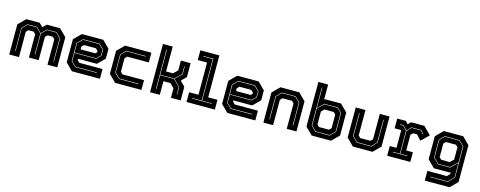

<svg xmlns="http://www.w3.org/2000/svg" viewBox="-34 -1621 6731 2691"><g transform="rotate(15 3331.5 -275.0)"><path d="M55 0V-437L158 -540H351.5L403.5 -489L455 -540H648.5L751.5 -437V0H610V-368L579.5 -398.5H504.5L474 -368V-30H332.5V-368L302 -398.5H227L196.5 -368V0ZM122 -67H128.5V-401L195.5 -467.5H329L400 -397V-94.5H407V-397L478 -467.5H611.5L678.5 -401V-67H685.5V-403L614 -474.5H475.5L403.5 -402.5L331.5 -474.5H193L122 -403Z M1275 -540 1378 -437V-294.5L1275 -191.5H1003V-172L1033.5 -141.5H1371V0H964.5L861.5 -103V-437L964.5 -540ZM1237 -467 1301 -404V-319.5L1245.5 -264H932V-399L1001 -467ZM1239.5 -474H998.5L925 -401V-137L994.5 -68H1306V-75H997L932 -139V-257H1247.5L1308 -317V-406ZM1206 -398.5H1033.5L1003 -368V-328H1216L1237 -349V-368Z M1591 0 1488 -103V-437L1591 -540H1973V-398.5H1660L1629.5 -368V-172L1660 -141.5H1973V0ZM1630.5 -67H1909.5V-74H1633L1563 -142.5V-402.5L1629 -467.5H1909.5V-474.5H1626.5L1556 -404.5V-139Z M2098 0V-700H2239.5V-339H2341.5L2401 -398.5V-540H2542.5V-339L2472 -269L2542.5 -197.5V0H2401V-138.5L2341.5 -197.5H2239.5V0ZM2165.5 -67.5H2172.5V-266.5H2375.5L2467.5 -171.5V-67.5H2474V-173.5L2382 -269.5L2474.5 -362V-475H2467.5V-364L2376.5 -273.5H2172.5V-634H2165.5Z M2627.5 0V-141.5H2762.5V-608.5H2627.5V-750H2903.5V-141.5H3038.5V0ZM2690.5 -67H2976V-74H2834V-684H2690.5V-677H2827V-74H2690.5Z M3529.5 -540 3632.5 -437V-294.5L3529.5 -191.5H3257.5V-172L3288 -141.5H3625.5V0H3219L3116 -103V-437L3219 -540ZM3491.5 -467 3555.5 -404V-319.5L3500 -264H3186.5V-399L3255.5 -467ZM3494 -474H3253L3179.5 -401V-137L3249 -68H3560.5V-75H3251.5L3186.5 -139V-257H3502L3562.5 -317V-406ZM3460.5 -398.5H3288L3257.5 -368V-328H3470.5L3491.5 -349V-368Z M3742.5 0V-437L3845.5 -540H4119.5L4222.5 -437V0H4081.5V-368L4051 -398.5H3914L3883.5 -368V0ZM3810.5 -67H3817.5V-397.5L3887 -466.5H4081L4149.5 -398.5V-67H4156.5V-400.5L4083.5 -473.5H3884.5L3810.5 -399.5Z M4443.5 0 4340 -103V-750H4481.5V-530.5L4491.5 -540H4724.5L4828 -437V-103L4724.5 0ZM4483 -71.5 4414 -139.5V-381L4501.5 -468H4694L4753 -410V-139.5L4684 -71.5ZM4512 -141.5H4656L4686.5 -172V-368L4656 -399H4521.5L4481.5 -358.5V-172ZM4480.5 -64.5H4686.5L4760 -137.5V-412L4696.5 -475H4499L4414 -390V-685.5H4407V-137.5Z M5041 0 4938 -103V-540H5079.5V-172L5110 -141.5H5257L5287.5 -172V-540H5429V-103L5326 0ZM5080 -67.5H5291.5L5362.5 -144V-473.5H5355.5V-146L5289 -74.5H5082.5L5011.5 -146.5V-473.5H5004.5V-144.5Z M5539 0V-141H5636V-391.5L5628.5 -399H5540V-540H5666.5L5700.5 -500L5739 -540H5933.5L6043 -430.5L5934 -324.5L5865 -398.5H5808L5777.5 -368V-140.5H5874.5V0ZM5600.5 -67.5H5813V-74.5H5710V-407L5768.5 -465.5H5903.5L5946 -418L5951 -422.5L5906 -472.5H5766L5706 -412.5L5650.5 -472.5H5600.5V-465.5H5647.5L5703 -405.5V-74.5H5600.5Z M6138 200V59H6419L6459.5 18.5V-10L6449.5 0H6216L6113 -103V-437L6216 -540H6497.5L6600.5 -437V97L6497.5 200ZM6201.5 134H6455L6536.5 48V-400L6463 -474.5H6250L6179.5 -404V-146L6257 -68H6433.5L6529.5 -161.5V46L6452.5 127H6201.5ZM6259.5 -75 6186.5 -148V-402L6252.5 -467.5H6460.5L6529.5 -398V-170.5L6431 -75ZM6285 -141.5H6409.5L6459.5 -191.5V-368.5L6428.5 -399H6285L6254.5 -368.5V-172Z"/></g></svg>

Font: Tourney Thin ExtraBold
Style: Regular
Weight: 800
Version: Version 1.015